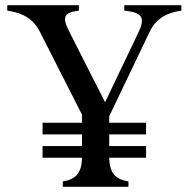

<svg xmlns="http://www.w3.org/2000/svg" viewBox="-20 -720 727 740"><path d="M222 0H475V-21C428 -28 402 -50 401 -112H543V-157H401V-202H543V-247H401V-272L556 -596C583 -654 631 -672 679 -679V-700H459V-679C527 -672 541 -654 514 -596L385 -326L247 -598C218 -655 226 -672 284 -679V-700H8V-679C56 -672 105 -655 134 -597L296 -278V-247H144V-202H296V-157H144V-112H296C295 -50 269 -28 222 -21Z"/></svg>

Font: RL Madena
Style: Regular
Weight: 400
Designer: I Kadek Wantara Putra
Foundry: Roughlines ID
Version: Version 1.000;Glyphs 3.1.2 (3151)